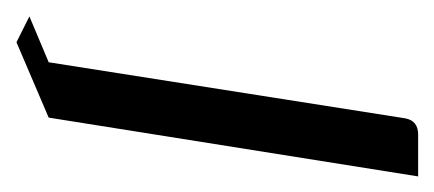

<svg xmlns="http://www.w3.org/2000/svg" viewBox="-208 -182 540 239"><g transform="rotate(90 62.5 -62.0)"><path d="M-37.1 171.9 20 147.9 89.8 -295.9Q92.8 -312 109.9 -312H162.1L88.9 147.9L-4.9 188Z"/></g></svg>

Font: Hhenum
Style: Italic
Weight: 400
Designer: T. Christopher White
Version: Version 1.0